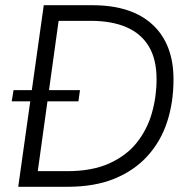

<svg xmlns="http://www.w3.org/2000/svg" viewBox="-20 -717 725 737"><path d="M50 0 148 -697H334Q485 -697 565.5 -622.5Q646 -548 646 -412Q646 -324 621.5 -249Q597 -174 546 -118Q495 -62 419 -31Q343 0 239 0ZM125 -60H238Q334 -60 400 -90Q466 -120 505.5 -170Q545 -220 563 -283Q581 -346 581 -413Q581 -489 551.5 -538.5Q522 -588 465.5 -612.5Q409 -637 328 -637H205ZM25 -328 32 -371H287L281 -328Z"/></svg>

Font: Hanken Grotesk Light
Style: Italic
Weight: 300
Italic angle: -8°
Designer: Alfredo Marco Pradil
Foundry: Hanken Design Co.
Version: Version 3.013